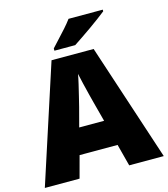

<svg xmlns="http://www.w3.org/2000/svg" viewBox="-132 -1030 990 1132"><g transform="rotate(-15 363.0 -463.5)"><path d="M515 0 480 -134H248L212 0H0L233 -717H490L726 0ZM409 -409Q404 -428 395 -463.5Q386 -499 377 -537Q368 -575 363 -599Q359 -575 350.5 -539Q342 -503 333.5 -468Q325 -433 319 -409L288 -292H440ZM602 -917Q584 -903 557 -882.5Q530 -862 499 -840.5Q468 -819 439.5 -799.5Q411 -780 391 -767H264V-781Q281 -800 305 -825.5Q329 -851 353 -878Q377 -905 393 -927H602Z"/></g></svg>

Font: Noto Sans Georgian Black
Style: Regular
Weight: 900
Designer: Monotype Design Team, Akaki Razmadze
Foundry: Google LLC
Version: Version 2.005; ttfautohint (v1.8.4.7-5d5b)